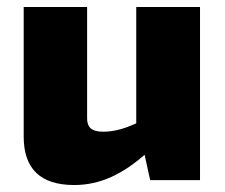

<svg xmlns="http://www.w3.org/2000/svg" viewBox="-20 -517 645 551"><path d="M230 -497V-182Q229 -159 240 -149Q251 -139 276 -139Q300 -139 325.5 -146Q351 -153 390 -172L402 -79Q350 -32 299 -9Q248 14 193 14Q48 14 48 -125V-497ZM554 -497V0H411L389 -100L371 -112V-497Z"/></svg>

Font: Exo 2 ExtraBold
Style: Regular
Weight: 800
Designer: Natanael Gama
Foundry: Natanael Gama
Version: Version 2.010